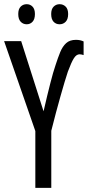

<svg xmlns="http://www.w3.org/2000/svg" viewBox="-20 -914 427 934"><path d="M191.9 -372.6Q201.7 -414.6 209.7 -448.5Q217.8 -482.4 224.9 -509.5Q231.9 -536.6 238 -558.3Q244.1 -580.1 250.5 -598.1Q261.7 -632.8 272.9 -660.4Q284.2 -688 301.8 -704.1Q319.3 -720.2 349.6 -720.2Q359.9 -720.2 369.1 -718.3Q378.4 -716.3 386.7 -712.4V-646Q381.8 -647.5 377.2 -648.7Q372.6 -649.9 367.2 -649.9Q351.6 -649.9 339.4 -630.6Q327.1 -611.3 310.1 -565.4Q302.7 -543.5 293.7 -513.2Q284.7 -482.9 274.2 -445.8Q263.7 -408.7 252.4 -366.5Q241.2 -324.2 229.5 -277.8V0H151.9V-276.4L0 -713.9H83ZM68.8 -845.7Q68.8 -870.1 80.6 -881.8Q92.3 -893.6 109.9 -893.6Q127 -893.6 138.4 -881.6Q149.9 -869.6 149.9 -845.7Q149.9 -820.8 138.4 -808.3Q127 -795.9 109.9 -795.9Q92.3 -795.9 80.6 -808.3Q68.8 -820.8 68.8 -845.7ZM229 -845.7Q229 -870.1 241 -881.8Q252.9 -893.6 270 -893.6Q287.6 -893.6 299.6 -881.6Q311.5 -869.6 311.5 -845.7Q311.5 -820.8 299.6 -808.3Q287.6 -795.9 270 -795.9Q252 -795.9 240.5 -808.3Q229 -820.8 229 -845.7Z"/></svg>

Font: Open Sans Condensed
Style: Regular
Weight: 400
Width: 3
Designer: Monotype Design Team
Foundry: Monotype Imaging Inc.
Version: Version 3.000